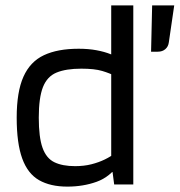

<svg xmlns="http://www.w3.org/2000/svg" viewBox="-20 -685 667 713"><path d="M475 -665V0H404L398 -46H393V-665ZM410 -118 421 -76Q389 -28 339 -10Q289 8 230 8Q167 8 125 -16Q83 -40 62.5 -96.5Q42 -153 42 -248Q42 -344 67 -400Q92 -456 143 -480Q194 -504 272 -504Q308 -504 338 -498.5Q368 -493 391.5 -483.5Q415 -474 429 -461L409 -402Q388 -413 359.5 -421.5Q331 -430 282 -430Q225 -430 190 -415.5Q155 -401 139.5 -361.5Q124 -322 124 -248Q124 -175 138 -136Q152 -97 182 -82.5Q212 -68 259 -68Q292 -68 319.5 -75Q347 -82 369.5 -93Q392 -104 410 -118ZM607 -528Q605 -512 594 -502.5Q583 -493 566 -493H541L545 -665H627Z"/></svg>

Font: Blinker
Style: Regular
Weight: 400
Designer: Juergen Huber
Foundry: supertype
Version: 1.017